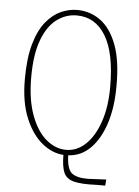

<svg xmlns="http://www.w3.org/2000/svg" viewBox="-54 -672 607 840"><g transform="rotate(5 250.0 -252.0)"><path d="M401 125Q336 128 302.5 119.5Q269 111 257.5 84.5Q246 58 246 7Q196 4 151 -33Q106 -70 77.5 -139Q49 -208 49 -308Q49 -401 67 -463.5Q85 -526 115 -562.5Q145 -599 180.5 -614.5Q216 -630 251 -630Q308 -630 353.5 -597Q399 -564 425.5 -494Q452 -424 451 -311Q451 -219 428 -148.5Q405 -78 364 -37Q323 4 267 7Q269 67 290.5 84.5Q312 102 361 102L442 98L440 125ZM256 -16Q303 -16 341 -52Q379 -88 401.5 -153.5Q424 -219 424 -307Q424 -456 378.5 -531Q333 -606 251 -606Q204 -606 164 -576.5Q124 -547 100 -483.5Q76 -420 76 -319Q76 -222 101 -154Q126 -86 167 -51Q208 -16 256 -16Z"/></g></svg>

Font: Inconsolata ExtraLight
Style: Regular
Weight: 200
Monospace: yes
Designer: Raph Levien, Cyreal, Brenton Simpson
Foundry: Raph Levien, Cyreal, Google
Version: Version 3.001; ttfautohint (v1.8.2.53-6de2)